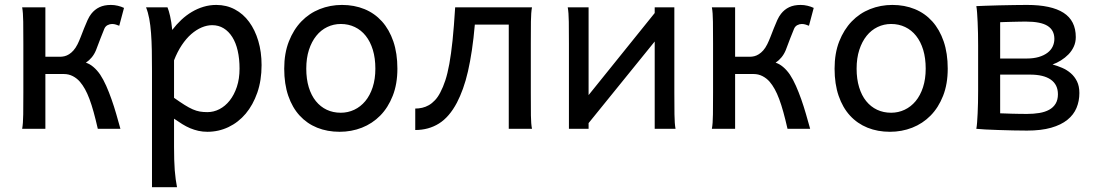

<svg xmlns="http://www.w3.org/2000/svg" viewBox="-20 -528 4491 787"><path d="M166 -295.4H227.1Q235.4 -295.4 244.6 -297.6Q253.9 -299.8 263.2 -305.7Q272.5 -311.5 281.2 -321.3Q290 -331.1 297.9 -346.7Q304.2 -359.4 311 -377L324.7 -412.1Q331.5 -429.7 338.9 -445.6Q346.2 -461.4 354 -471.2Q368.2 -489.3 387.7 -498.5Q407.2 -507.8 434.6 -507.8Q448.7 -507.8 462.9 -504.4Q477.1 -501 488.3 -495.6L468.8 -422.4Q462.9 -424.8 455.3 -427.2Q447.8 -429.7 439.5 -429.7Q430.2 -429.7 421.1 -425Q412.1 -420.4 407.7 -410.2Q400.9 -394.5 392.1 -371.1Q383.3 -347.7 373.5 -322.3Q366.7 -305.7 356.2 -293Q345.7 -280.3 332 -271Q347.2 -266.6 362.5 -253.7Q377.9 -240.7 390.6 -222.2Q403.8 -202.1 415.3 -176.3Q426.8 -150.4 437 -121.3Q447.3 -92.3 456.3 -61.3Q465.3 -30.3 473.6 0H380.9Q372.1 -38.6 363.8 -68.6Q355.5 -98.6 346.7 -122.1Q337.9 -145.5 328.4 -162.6Q318.8 -179.7 307.6 -192.9Q295.4 -207 278.6 -215.8Q261.7 -224.6 241.7 -224.6H166V0H70.8Q74.7 -20.5 75.2 -59.3Q75.7 -98.1 75.7 -148.9V-349.1Q75.7 -399.9 75.2 -438.7Q74.7 -477.5 70.8 -498H166Z M693.4 -127Q718.3 -109.4 736.6 -97.9Q754.9 -86.4 770 -79.8Q785.2 -73.2 799.1 -70.8Q813 -68.4 830.1 -68.4Q856 -68.4 879.6 -80.6Q903.3 -92.8 921.6 -116Q939.9 -139.2 950.9 -172.1Q961.9 -205.1 961.9 -246.6Q961.9 -287.1 954.3 -320.1Q946.8 -353 932.1 -376.2Q917.5 -399.4 896.7 -412.1Q876 -424.8 849.6 -424.8Q828.6 -424.8 806.6 -415.5Q784.7 -406.2 763.9 -388.2Q743.2 -370.1 725.1 -343Q707 -315.9 693.4 -280.8ZM603 -236.8Q603 -282.2 602.3 -321Q601.6 -359.9 599.1 -392.3Q596.7 -424.8 591.8 -451.2Q586.9 -477.5 578.6 -498H666.5Q671.9 -485.4 677.2 -462.2Q682.6 -439 686 -405.3Q703.1 -427.7 723.4 -446.8Q743.7 -465.8 766.4 -479.2Q789.1 -492.7 814.2 -500.2Q839.4 -507.8 866.7 -507.8Q908.2 -507.8 942.6 -489.5Q977.1 -471.2 1001.2 -438.2Q1025.4 -405.3 1038.8 -360.1Q1052.2 -314.9 1052.2 -261.2Q1052.2 -198.7 1034.7 -148.2Q1017.1 -97.7 987.1 -62Q957 -26.4 916.5 -7.1Q876 12.2 830.1 12.2Q810.5 12.2 793.2 8.3Q775.9 4.4 759.5 -2.4Q743.2 -9.3 727.1 -19.3Q710.9 -29.3 693.4 -41.5V73.2Q693.4 102.5 694.1 126.2Q694.8 149.9 696.3 169.9Q697.8 189.9 700.2 206.8Q702.6 223.6 705.6 239.3H603Z M1235.4 -246.6Q1235.4 -204.1 1245.6 -170.4Q1255.9 -136.7 1274.7 -113.5Q1293.5 -90.3 1319.3 -78.1Q1345.2 -65.9 1377 -65.9Q1406.2 -65.9 1432.1 -78.1Q1458 -90.3 1477.3 -113.5Q1496.6 -136.7 1507.6 -170.4Q1518.6 -204.1 1518.6 -246.6Q1518.6 -289.6 1508.3 -323.5Q1498 -357.4 1479.2 -381.1Q1460.4 -404.8 1434.3 -417.2Q1408.2 -429.7 1377 -429.7Q1347.2 -429.7 1321.3 -417.2Q1295.4 -404.8 1276.4 -381.1Q1257.3 -357.4 1246.3 -323.5Q1235.4 -289.6 1235.4 -246.6ZM1145 -246.6Q1145 -309.6 1164.1 -358.2Q1183.1 -406.7 1215.3 -440.2Q1247.6 -473.6 1290.5 -490.7Q1333.5 -507.8 1381.8 -507.8Q1432.1 -507.8 1473.9 -490.7Q1515.6 -473.6 1545.7 -440.2Q1575.7 -406.7 1592.3 -358.2Q1608.9 -309.6 1608.9 -246.6Q1608.9 -183.6 1589.8 -135.3Q1570.8 -86.9 1538.6 -54.2Q1506.3 -21.5 1463.4 -4.6Q1420.4 12.2 1372.1 12.2Q1321.8 12.2 1280 -4.6Q1238.3 -21.5 1208.3 -54.2Q1178.2 -86.9 1161.6 -135.3Q1145 -183.6 1145 -246.6Z M1926.3 -427.2Q1921.4 -370.1 1914.3 -322.5Q1907.2 -274.9 1898.2 -235.6Q1889.2 -196.3 1877.7 -164.6Q1866.2 -132.8 1853 -107.4Q1821.8 -48.3 1779.3 -21.7Q1736.8 4.9 1682.1 4.9V-83Q1696.3 -83 1710.4 -86.2Q1724.6 -89.4 1737.8 -96.9Q1751 -104.5 1762.9 -117.2Q1774.9 -129.9 1784.7 -148.9Q1796.4 -170.9 1805.4 -198.5Q1814.5 -226.1 1821.8 -266.1Q1829.1 -306.2 1835 -362.3Q1840.8 -418.5 1845.7 -498H2160.6Q2156.7 -477.5 2156.2 -439.7Q2155.8 -401.9 2155.8 -351.6V-146.5Q2155.8 -89.8 2156.2 -54.4Q2156.7 -19 2160.6 0H2065.4V-427.2Z M2392.6 -498V-138.2L2663.6 -474.6V-498H2744.1V-148.9Q2744.1 -98.1 2744.6 -59.3Q2745.1 -20.5 2749 0H2663.6V-357.9L2392.6 -23.4V0H2312V-349.1Q2312 -399.9 2311.5 -438.7Q2311 -477.5 2307.1 -498Z M2993.2 -295.4H3054.2Q3062.5 -295.4 3071.8 -297.6Q3081.1 -299.8 3090.3 -305.7Q3099.6 -311.5 3108.4 -321.3Q3117.2 -331.1 3125 -346.7Q3131.3 -359.4 3138.2 -377L3151.9 -412.1Q3158.7 -429.7 3166 -445.6Q3173.3 -461.4 3181.2 -471.2Q3195.3 -489.3 3214.8 -498.5Q3234.4 -507.8 3261.7 -507.8Q3275.9 -507.8 3290 -504.4Q3304.2 -501 3315.4 -495.6L3295.9 -422.4Q3290 -424.8 3282.5 -427.2Q3274.9 -429.7 3266.6 -429.7Q3257.3 -429.7 3248.3 -425Q3239.3 -420.4 3234.9 -410.2Q3228 -394.5 3219.2 -371.1Q3210.4 -347.7 3200.7 -322.3Q3193.8 -305.7 3183.3 -293Q3172.9 -280.3 3159.2 -271Q3174.3 -266.6 3189.7 -253.7Q3205.1 -240.7 3217.8 -222.2Q3231 -202.1 3242.4 -176.3Q3253.9 -150.4 3264.2 -121.3Q3274.4 -92.3 3283.4 -61.3Q3292.5 -30.3 3300.8 0H3208Q3199.2 -38.6 3190.9 -68.6Q3182.6 -98.6 3173.8 -122.1Q3165 -145.5 3155.5 -162.6Q3146 -179.7 3134.8 -192.9Q3122.6 -207 3105.7 -215.8Q3088.9 -224.6 3068.8 -224.6H2993.2V0H2897.9Q2901.9 -20.5 2902.3 -59.3Q2902.8 -98.1 2902.8 -148.9V-349.1Q2902.8 -399.9 2902.3 -438.7Q2901.9 -477.5 2897.9 -498H2993.2Z M3491.2 -246.6Q3491.2 -204.1 3501.5 -170.4Q3511.7 -136.7 3530.5 -113.5Q3549.3 -90.3 3575.2 -78.1Q3601.1 -65.9 3632.8 -65.9Q3662.1 -65.9 3688 -78.1Q3713.9 -90.3 3733.2 -113.5Q3752.4 -136.7 3763.4 -170.4Q3774.4 -204.1 3774.4 -246.6Q3774.4 -289.6 3764.2 -323.5Q3753.9 -357.4 3735.1 -381.1Q3716.3 -404.8 3690.2 -417.2Q3664.1 -429.7 3632.8 -429.7Q3603 -429.7 3577.1 -417.2Q3551.3 -404.8 3532.2 -381.1Q3513.2 -357.4 3502.2 -323.5Q3491.2 -289.6 3491.2 -246.6ZM3400.9 -246.6Q3400.9 -309.6 3419.9 -358.2Q3439 -406.7 3471.2 -440.2Q3503.4 -473.6 3546.4 -490.7Q3589.4 -507.8 3637.7 -507.8Q3688 -507.8 3729.7 -490.7Q3771.5 -473.6 3801.5 -440.2Q3831.5 -406.7 3848.1 -358.2Q3864.7 -309.6 3864.7 -246.6Q3864.7 -183.6 3845.7 -135.3Q3826.7 -86.9 3794.4 -54.2Q3762.2 -21.5 3719.2 -4.6Q3676.3 12.2 3627.9 12.2Q3577.6 12.2 3535.9 -4.6Q3494.1 -21.5 3464.1 -54.2Q3434.1 -86.9 3417.5 -135.3Q3400.9 -183.6 3400.9 -246.6Z M4079.6 -63.5Q4084.5 -63.5 4096.9 -63Q4109.4 -62.5 4125 -62Q4140.6 -61.5 4158 -61.3Q4175.3 -61 4189.5 -61Q4216.8 -61 4240.2 -64.9Q4263.7 -68.8 4280.5 -78.1Q4297.4 -87.4 4306.9 -103Q4316.4 -118.7 4316.4 -141.6Q4316.4 -181.2 4287.1 -201.7Q4257.8 -222.2 4201.7 -222.2H4079.6ZM4404.3 -146.5Q4404.3 -113.8 4392.6 -85.7Q4380.9 -57.6 4355.2 -36.9Q4329.6 -16.1 4288.6 -4.4Q4247.6 7.3 4189.5 7.3Q4163.6 7.3 4132.6 6.6Q4101.6 5.9 4072.3 4.9Q4043 3.9 4018.8 2.7Q3994.6 1.5 3981.9 0Q3983.9 -10.3 3985.1 -26.4Q3986.3 -42.5 3987.3 -63Q3988.3 -83.5 3988.8 -107.2Q3989.3 -130.9 3989.3 -156.2V-341.8Q3989.3 -366.7 3988.8 -391.4Q3988.3 -416 3987.3 -437.3Q3986.3 -458.5 3985.1 -475.6Q3983.9 -492.7 3981.9 -502.9Q3993.2 -503.4 4018.8 -504.4Q4044.4 -505.4 4075.2 -506.1Q4106 -506.8 4137 -507.3Q4168 -507.8 4189.5 -507.8Q4289.1 -507.8 4339.4 -475.6Q4389.6 -443.4 4389.6 -376Q4389.6 -354.5 4381.3 -336.7Q4373 -318.8 4359.4 -304.9Q4345.7 -291 4328.9 -280.5Q4312 -270 4294.4 -263.7Q4314 -258.3 4333.5 -250Q4353 -241.7 4368.9 -228Q4384.8 -214.4 4394.5 -194.6Q4404.3 -174.8 4404.3 -146.5ZM4079.6 -288.1H4187Q4216.3 -288.1 4237.8 -294.4Q4259.3 -300.8 4273.7 -311.8Q4288.1 -322.8 4294.9 -337.4Q4301.8 -352.1 4301.8 -368.7Q4301.8 -404.3 4273.9 -421.9Q4246.1 -439.5 4184.6 -439.5Q4174.8 -439.5 4159.2 -439.2Q4143.6 -439 4127.7 -438.5Q4111.8 -438 4098.4 -437.7Q4085 -437.5 4079.6 -437Z"/></svg>

Font: Andika FrenchTight
Style: Regular
Weight: 400
Designer: Victor Gaultney, Annie Olsen, Julie Remington, Don Collingsworth, Eric Hays, Becca Hirsbrunner
Foundry: SIL International
Version: Version 5.000 ; Dig1 Dig4Opn Dig7 LnSpcTght